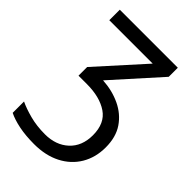

<svg xmlns="http://www.w3.org/2000/svg" viewBox="-230 -627 957 957"><g transform="rotate(45 249.0 -148.0)"><path d="M437 -536V-472L218 -228Q286 -224 342 -197.5Q398 -171 431 -122.5Q464 -74 464 -1Q464 70 431.5 124.5Q399 179 339.5 209.5Q280 240 199 240Q140 240 93 230.5Q46 221 14 205V125Q47 141 96 154Q145 167 203 167Q280 167 328 122.5Q376 78 376 1Q376 -83 320.5 -120.5Q265 -158 174 -158H115V-219L334 -462H28V-536Z"/></g></svg>

Font: Noto IKEA Simplified Chinese
Style: Regular
Weight: 400
Designer: Monotype Design Team
Foundry: Monotype Imaging Inc.
Version: Version 1.100